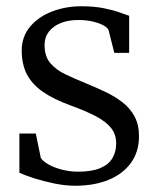

<svg xmlns="http://www.w3.org/2000/svg" viewBox="-20 -583 506 614"><path d="M220.5 11Q189 11 153.8 3.8Q118.5 -3.5 88.2 -13.2Q58 -23 42 -30.5V-156H94.5L110.5 -78Q117 -67.5 135 -57.2Q153 -47 178 -40.5Q203 -34 230 -34Q273.5 -34 300.2 -45.2Q327 -56.5 339.2 -76.8Q351.5 -97 351.5 -124Q351.5 -153.5 335 -174Q318.5 -194.5 285.5 -211.8Q252.5 -229 202.5 -247Q151 -266 117 -289.5Q83 -313 66.2 -345Q49.5 -377 49.5 -421.5Q49.5 -465.5 75.8 -497.2Q102 -529 145.8 -546Q189.5 -563 240.5 -563Q280 -563 310.5 -557Q341 -551 361.8 -543.5Q382.5 -536 393 -532.5V-414H345.5L327 -487.5Q322 -496.5 307.8 -503.5Q293.5 -510.5 273.8 -514.8Q254 -519 233 -519Q200.5 -519.5 175.5 -509.8Q150.5 -500 136.5 -482Q122.5 -464 122.5 -439.5Q122.5 -402.5 141.2 -380.8Q160 -359 189.8 -345Q219.5 -331 252.5 -317.5Q285.5 -304 316.2 -289.5Q347 -275 371.5 -256Q396 -237 410.2 -210.8Q424.5 -184.5 424.5 -147.5Q424.5 -98 399 -62.5Q373.5 -27 327.5 -8Q281.5 11 220.5 11Z"/></svg>

Font: Merriweather 28pt Light
Style: Regular
Weight: 300
Version: Version 2.100